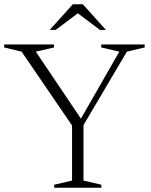

<svg xmlns="http://www.w3.org/2000/svg" viewBox="-22 -878 704 898"><path d="M79 -636.5 -2.5 -656V-670H230.5V-656L145.5 -636.5L356.5 -323L536 -636.5L451.5 -656V-670H654.5V-656L571.5 -636.5L368.5 -293V-33.5L452 -14V0H231.5V-14L315 -33.5V-291ZM445.5 -738 342 -816 238.5 -738H210.5L318.5 -858H365.5L473.5 -738Z"/></svg>

Font: Newsreader Text Light
Style: Regular
Weight: 300
Designer: Hugues Gentile
Foundry: Production Type
Version: Version 1.002